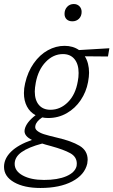

<svg xmlns="http://www.w3.org/2000/svg" viewBox="-76 -646 564 955"><path d="M461 -365 346 -366Q367 -332 367 -284Q367 -265 362 -238Q353 -189 325.5 -148Q298 -107 256 -83Q214 -59 164 -59Q147 -59 134 -62Q104 -42 100 -21Q96 -6 109 4.5Q122 15 142.5 21.5Q163 28 209 39Q279 55 319.5 79Q360 103 360 149Q360 154 358 168Q345 224 283 256.5Q221 289 125 289Q44 289 -6 260.5Q-56 232 -56 184Q-56 143 -21 108.5Q14 74 83 50Q46 32 46 6Q46 0 47 -3Q55 -38 101 -73Q73 -88 58 -116.5Q43 -145 43 -183Q43 -207 49 -232Q62 -289 92 -331.5Q122 -374 162 -396Q202 -418 245 -418Q287 -418 317 -397L468 -406ZM315 -283Q315 -327 294.5 -352Q274 -377 237 -377Q189 -377 151.5 -338Q114 -299 102 -235Q97 -208 97 -191Q97 -148 117.5 -124Q138 -100 175 -100Q224 -100 262 -138Q300 -176 311 -242Q315 -261 315 -283ZM306 168Q306 134 273.5 116Q241 98 179 81Q145 72 134 68Q66 86 31.5 110.5Q-3 135 -3 169Q-3 205 37.5 227Q78 249 143 249Q211 249 254 230.5Q297 212 305 180Q306 176 306 168ZM245 -577Q245 -598 258 -612Q271 -626 291 -626Q308 -626 319 -615Q330 -604 330 -587Q330 -566 317 -553Q304 -540 284 -540Q266 -540 255.5 -550Q245 -560 245 -577Z"/></svg>

Font: Ysabeau Semilight
Style: Italic
Weight: 300
Italic angle: -12°
Designer: Christian Thalmann (Catharsis Fonts)
Version: Version 0.003